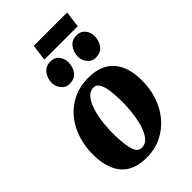

<svg xmlns="http://www.w3.org/2000/svg" viewBox="-276 -1031 1143 1143"><g transform="rotate(-45 295.5 -459.0)"><path d="M339.5 -569Q442 -569 496.8 -511.8Q551.5 -454.5 555 -345Q557.5 -271.5 536.8 -206.5Q516 -141.5 475.5 -92Q435 -42.5 377.5 -14.2Q320 14 248.5 14Q145.5 14 92.8 -44.2Q40 -102.5 36.5 -212Q34.5 -286 54.5 -350.8Q74.5 -415.5 114.2 -464.5Q154 -513.5 211 -541.2Q268 -569 339.5 -569ZM321.5 -506Q289.5 -506 267.2 -478.2Q245 -450.5 231.8 -405.8Q218.5 -361 213.2 -309.5Q208 -258 209.5 -210Q212.5 -123.5 225.8 -86Q239 -48.5 271.5 -48.5Q304 -48.5 325.8 -76.2Q347.5 -104 360.2 -148.8Q373 -193.5 378.2 -245.8Q383.5 -298 382 -347Q380 -433.5 364.5 -469.8Q349 -506 321.5 -506ZM233.5 -621Q204.5 -621 184.2 -646.2Q164 -671.5 164.5 -702Q165.5 -741.5 187.8 -769.2Q210 -797 249.5 -797Q284.5 -797 303.2 -772.5Q322 -748 322 -719Q322 -679 301.2 -650Q280.5 -621 233.5 -621ZM454 -621Q425 -621 404.8 -646.2Q384.5 -671.5 385 -702Q386 -741.5 407.8 -769.2Q429.5 -797 470 -797Q504 -797 523.5 -772.5Q543 -748 542.5 -719Q542 -679 521 -650Q500 -621 454 -621ZM245 -932.5H526L512.5 -830H231.5Z"/></g></svg>

Font: Merriweather Black
Style: Italic
Weight: 900
Italic angle: -7.8°
Designer: Eben Sorkin
Foundry: Eben Sorkin
Version: Version 2.200;gftools[0.9.31]